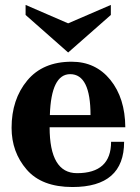

<svg xmlns="http://www.w3.org/2000/svg" viewBox="-20 -752 572 784"><path d="M275.9 11.7Q150.4 11.7 88.9 -59.6Q27.3 -130.9 27.3 -230Q27.3 -346.2 91.1 -423.1Q154.8 -500 272.5 -500Q370.6 -500 430.7 -425.8Q490.7 -351.6 491.7 -232.4H182.6Q182.6 -44.9 294.4 -44.9Q433.6 -44.9 433.6 -172.9H486.8Q486.8 11.7 275.9 11.7ZM349.6 -282.2Q349.6 -449.2 266.6 -449.2Q189 -449.2 183.6 -282.2ZM258.3 -537.6 84.5 -690.9V-731.9L258.3 -656.7L432.6 -731.9V-690.9Z"/></svg>

Font: Munson
Style: Bold
Weight: 700
Designer: Paul James MIller
Foundry: High-Logic / Made with FontCreator
Version: Version 2.10;May 5, 2019;FontCreator 11.5.0.2430 64-bit